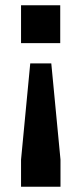

<svg xmlns="http://www.w3.org/2000/svg" viewBox="-20 -554 310 730"><path d="M210 53V156H60V53L95 -313H175ZM60 -534H209V-390H60Z"/></svg>

Font: Mozilla Text BETA
Style: Bold
Weight: 700
Designer: Studio DRAMA
Foundry: Studio DRAMA
Version: Version 0.100